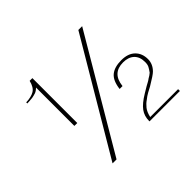

<svg xmlns="http://www.w3.org/2000/svg" viewBox="-116 -586 750 750"><g transform="rotate(-45 259.0 -210.5)"><path d="M337 7V5Q337 -22 351.5 -42Q366 -62 401 -83L426 -98Q435 -103 441.5 -106.5Q448 -110 453 -114Q459 -117 463 -120Q467 -123 472 -127Q480 -138 484.5 -146.5Q489 -155 489 -169Q489 -198 472.5 -213.5Q456 -229 427 -229Q367 -229 360 -165H344Q349 -206 369.5 -223Q390 -240 428 -240Q465 -240 485 -220.5Q505 -201 505 -169Q505 -142 484 -121Q479 -116 467 -108Q455 -100 435 -88Q425 -83 412.5 -76Q400 -69 389 -60Q377 -52 366.5 -39Q356 -26 351 -3H505V7ZM141 21H119L393 -442H414ZM49 -386Q78 -387 94.5 -397Q111 -407 118 -436H133V-188H117V-400Q107 -390 98 -387Q89 -384 78 -382Q69 -381 61 -380.5Q53 -380 49 -380Z"/></g></svg>

Font: Chathura Light
Style: Regular
Weight: 300
Designer: Appaji Ambarisha Darbha
Foundry: Aditya Fonts
Version: Version 1.001 2016